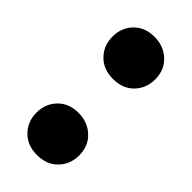

<svg xmlns="http://www.w3.org/2000/svg" viewBox="-178 -559 609 609"><g transform="rotate(45 126.0 -254.5)"><path d="M126 -331Q83 -331 56.5 -358Q30 -385 30 -425Q30 -465 56 -492Q82 -519 125 -519Q166 -519 194 -493Q222 -467 222 -425Q222 -385 196 -358Q170 -331 126 -331ZM126 10Q83 10 56.5 -17Q30 -44 30 -84Q30 -124 56 -151Q82 -178 125 -178Q166 -178 194 -152Q222 -126 222 -84Q222 -44 196 -17Q170 10 126 10Z"/></g></svg>

Font: Braah One
Style: Regular
Weight: 400
Designer: Ashish Kumar
Foundry: Ashish Kumar
Version: Version 1.001; ttfautohint (v1.8.4.7-5d5b);gftools[0.9.29]